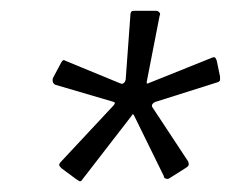

<svg xmlns="http://www.w3.org/2000/svg" viewBox="-20 -762 428 356"><path d="M228 -549Q226 -551 225 -549Q224 -547 223 -546L131 -427Q129 -425 126.5 -426.5Q124 -428 121 -430L94 -450Q91 -453 90 -455Q89 -457 92 -461L191 -567Q193 -570 193 -571Q193 -572 191 -573L82 -605Q79 -607 78 -610Q77 -613 78 -617L94 -647Q96 -650 97.5 -650.5Q99 -651 102 -649L204 -607Q207 -606 209.5 -608Q212 -610 213 -614L222 -737Q223 -740 224 -741Q225 -742 230 -742H269Q273 -742 275.5 -739Q278 -736 276 -733L252 -610Q252 -607 253 -607Q254 -607 256 -608L373 -655Q378 -657 379.5 -654.5Q381 -652 382 -649L388 -620Q388 -615 388 -613.5Q388 -612 385 -610L268 -573Q265 -572 263 -569.5Q261 -567 262 -564L328 -464Q330 -461 330 -457.5Q330 -454 325 -451L295 -432Q291 -429 287 -431Q283 -433 284 -435Z"/></svg>

Font: Libre Franklin Thin Light
Style: Italic
Weight: 300
Italic angle: -8°
Version: Version 3.000